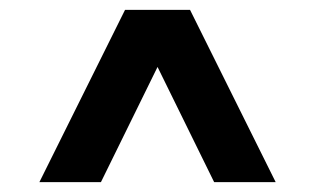

<svg xmlns="http://www.w3.org/2000/svg" viewBox="-20 -720 640 390"><path d="M60 -350 234 -700H366L540 -350H415L300 -584L185 -350Z"/></svg>

Font: Red Hat Text
Style: Bold
Weight: 700
Designer: Pentagram, MCKL
Foundry: MCKL
Version: Version 1.030